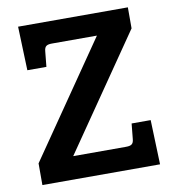

<svg xmlns="http://www.w3.org/2000/svg" viewBox="-81 -791 781 863"><g transform="rotate(-10 309.5 -360.0)"><path d="M401 -619 43 -99V0H580L573 -203H486L479 -133C477 -108 465 -104 441 -104H202L560 -624V-720H59L66 -520H153L160 -590C162 -615 174 -619 198 -619Z"/></g></svg>

Font: Enriqueta
Style: Bold
Weight: 700
Designer: Viviana Monsalve, Gustavo Ibarra
Foundry: Viviana Monsalve, Gustavo Ibarra
Version: Version 1.002